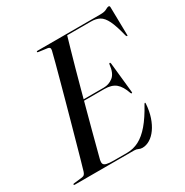

<svg xmlns="http://www.w3.org/2000/svg" viewBox="-174 -852 964 998"><g transform="rotate(-30 307.5 -352.5)"><path d="M232.5 -361.5H379.5Q411 -361.5 435.8 -381Q460.5 -400.5 466 -452Q466.5 -454.5 467.5 -456Q468.5 -457.5 470.5 -457.5Q472.5 -457.5 473.8 -456Q475 -454.5 475.5 -450L494 -274Q494.5 -268 494.2 -266Q494 -264 492 -263.5Q490.5 -263 489.2 -263.8Q488 -264.5 486 -268Q470.5 -314 446.2 -334Q422 -354 378 -354H229.5ZM353 0H-3Q-5.5 0 -7 -0.8Q-8.5 -1.5 -8.5 -3.5Q-8.5 -5 -7 -6.5Q-5.5 -8 -2.5 -8L48 -14Q57.5 -15 62.8 -21Q68 -27 71 -37.5Q78.5 -63 90 -103.5Q101.5 -144 115.2 -193.8Q129 -243.5 144.2 -298Q159.5 -352.5 174.2 -407Q189 -461.5 202.5 -511Q216 -560.5 226.5 -600Q237 -639.5 243 -664.5Q245 -674.5 241.5 -679.2Q238 -684 230 -685L178 -692Q174 -692.5 172.8 -693.5Q171.5 -694.5 171.5 -696.5Q171.5 -698 173 -699Q174.5 -700 177 -700H553.5Q580 -700 592.5 -707.5Q605 -715 612 -715Q619 -715 619 -706L622 -542.5Q622.5 -538 622 -535.5Q621.5 -533 619.5 -533Q617.5 -533 616 -534.8Q614.5 -536.5 613 -540.5Q597.5 -604 581.5 -636.8Q565.5 -669.5 544.8 -681Q524 -692.5 493 -692.5H351Q342 -662 329.5 -618.2Q317 -574.5 302.5 -522.5Q288 -470.5 273 -414.5Q258 -358.5 243.2 -303.5Q228.5 -248.5 215.2 -199Q202 -149.5 191.8 -110Q181.5 -70.5 175 -46Q172 -32 175.2 -23.5Q178.5 -15 192.8 -11.2Q207 -7.5 236.5 -7.5H315Q353 -7.5 386.8 -25Q420.5 -42.5 453 -80.5Q485.5 -118.5 519.5 -180.5Q523 -186.5 525 -186.5Q528.5 -186.5 527.5 -179.5Q524.5 -136.5 512.8 -101.8Q501 -67 483.2 -42Q465.5 -17 443.2 -3.5Q421 10 398 10Q386 10 376.2 5Q366.5 0 353 0Z"/></g></svg>

Font: Fraunces 120pt
Style: Italic
Weight: 400
Italic angle: -16°
Version: Version 1.000;[b76b70a41]